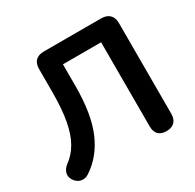

<svg xmlns="http://www.w3.org/2000/svg" viewBox="-155 -873 1065 1050"><g transform="rotate(-30 377.0 -348.0)"><path d="M611 8Q542 8 542 -62V-592H301V-455Q301 -279 255 -171Q209 -63 120 -4Q97 12 72.5 8Q48 4 31 -19Q14 -43 20 -66.5Q26 -90 49 -108Q91 -138 119 -186Q147 -234 161 -308Q175 -382 175 -490V-633Q175 -705 247 -705H607Q642 -705 660.5 -686.5Q679 -668 679 -633V-62Q679 -28 661 -10Q643 8 611 8Z"/></g></svg>

Font: Chiron GoRound TC SB
Style: Regular
Weight: 500
Designer: Ryoko NISHIZUKA 西塚涼子 (kana, bopomofo & ideographs); Paul D. Hunt (Latin, Greek & Cyrillic); Sandoll Communications 산돌커뮤니
Foundry: Adobe
Version: Version 1.000;hotconv 1.1.1;makeotfexe 2.6.0